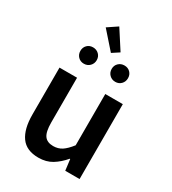

<svg xmlns="http://www.w3.org/2000/svg" viewBox="-209 -971 974 1090"><g transform="rotate(30 278.0 -425.5)"><path d="M219 12Q140 12 104 -38.5Q68 -89 68 -183V-491H183V-198Q183 -137 201 -112Q219 -87 259 -87Q291 -87 315.5 -103Q340 -119 368 -155V-491H483V0H389L380 -72H377Q345 -34 307.5 -11Q270 12 219 12ZM279 -709 181 -820 245 -863 325 -739ZM176 -579Q153 -579 138 -594.5Q123 -610 123 -633Q123 -656 138 -671Q153 -686 176 -686Q199 -686 214.5 -671Q230 -656 230 -633Q230 -610 214.5 -594.5Q199 -579 176 -579ZM382 -579Q359 -579 343.5 -594.5Q328 -610 328 -633Q328 -656 343.5 -671Q359 -686 382 -686Q405 -686 420 -671Q435 -656 435 -633Q435 -610 420 -594.5Q405 -579 382 -579Z"/></g></svg>

Font: Giro Semibold
Style: Regular
Weight: 600
Designer: Paul D. Hunt
Foundry: Adobe Systems Incorporated
Version: Version 1.000;PS 1.0;hotconv 1.0.88;makeotf.lib2.5.647800